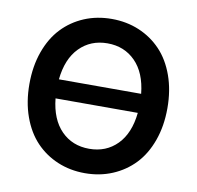

<svg xmlns="http://www.w3.org/2000/svg" viewBox="-82 -822 938 916"><g transform="rotate(10 387.0 -363.5)"><path d="M696.3 -521Q721.7 -450.2 721.7 -363.8Q721.7 -277.3 696.3 -206.5Q670.9 -135.7 626 -88.6Q581.1 -41.5 520 -15.9Q459 9.8 387.2 9.8Q315.4 9.8 254.4 -15.9Q193.4 -41.5 148.7 -88.6Q104 -135.7 78.6 -206.5Q53.2 -277.3 53.2 -363.8Q53.2 -450.2 78.6 -521Q104 -591.8 148.7 -638.9Q193.4 -686 254.4 -711.7Q315.4 -737.3 387.2 -737.3Q459 -737.3 520 -711.7Q581.1 -686 626 -638.9Q670.9 -591.8 696.3 -521ZM586.4 -409.7Q576.2 -510.3 522.5 -564.7Q468.8 -619.1 387.2 -619.1Q305.7 -619.1 252 -564.7Q198.2 -510.3 188 -409.7ZM586.4 -317.4H188Q198.2 -217.3 251.7 -162.8Q305.2 -108.4 387.2 -108.4Q469.2 -108.4 522.7 -162.8Q576.2 -217.3 586.4 -317.4Z"/></g></svg>

Font: Interop SemBd
Style: Regular
Weight: 600
Designer: Rasmus Andersson, Google, Jang Haemin
Foundry: jhaemin
Version: Version 1.007